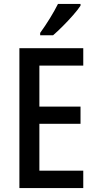

<svg xmlns="http://www.w3.org/2000/svg" viewBox="-20 -960 495 980"><path d="M405 0H79V-714H405V-625H181V-416H391V-328H181V-89H405ZM391 -931Q378 -911 353 -882.5Q328 -854 300.5 -826.5Q273 -799 251 -780H185V-792Q211 -828 235 -867Q259 -906 276 -940H391Z"/></svg>

Font: Noto Sans Telugu Condensed Medium
Style: Regular
Weight: 500
Width: 3
Designer: Jelle Bosma - Monotype Design Team
Foundry: Monotype Imaging Inc.
Version: Version 2.005; ttfautohint (v1.8.4.7-5d5b)